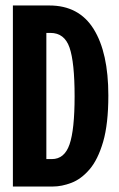

<svg xmlns="http://www.w3.org/2000/svg" viewBox="-20 -680 434 700"><path d="M27 0V-660H160Q268 -660 321.5 -574Q375 -488 375 -332Q375 -228 356 -163Q337 -98 306.5 -62.5Q276 -27 240.5 -13.5Q205 0 173 0ZM164 -560H149V-100H169Q215 -100 233.5 -153.5Q252 -207 252 -329Q252 -453 233.5 -506.5Q215 -560 164 -560Z"/></svg>

Font: Bricolage Grotesque 48pt Condensed SemiBold
Style: Regular
Weight: 600
Width: 3
Designer: Mathieu Triay
Foundry: Atelier Triay
Version: Version 1.000; ttfautohint (v1.8.4.7-5d5b);gftools[0.9.32]